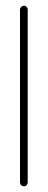

<svg xmlns="http://www.w3.org/2000/svg" viewBox="-20 -660 167 672"><path d="M50 -627V-22C50 -14 56 -8 64 -8C72 -8 77 -14 77 -22V-627C77 -634 71 -640 64 -640C57 -640 50 -634 50 -627Z"/></svg>

Font: Electronic
Style: Lt
Weight: 300
Version: Version 1.011